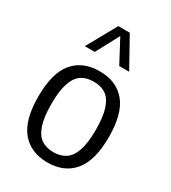

<svg xmlns="http://www.w3.org/2000/svg" viewBox="-197 -910 912 1022"><g transform="rotate(30 259.0 -399.0)"><path d="M42 -270.5Q42 -415 98.5 -482.8Q155 -550.5 259 -550.5Q362.5 -550.5 419 -482.5Q475.5 -414.5 475.5 -271Q475.5 -127.5 418.8 -59Q362 9.5 259 9.5Q156 9.5 99 -58.8Q42 -127 42 -270.5ZM396 -269.5Q396 -351 379.8 -399Q363.5 -447 333.5 -467Q303.5 -487 259 -487Q214.5 -487 184.5 -467Q154.5 -447 138.2 -399.8Q122 -352.5 122 -272.5Q122 -191 138.2 -142.8Q154.5 -94.5 184.5 -74.2Q214.5 -54 259 -54Q303 -54 333.2 -74.2Q363.5 -94.5 379.8 -142Q396 -189.5 396 -269.5ZM395 -626.5H334L259 -767.5L183.5 -626.5H122.5L223.5 -808H294Z"/></g></svg>

Font: Encode Sans Semi Condensed
Style: Regular
Weight: 400
Width: 4
Designer: Multiple Designers
Foundry: Impallari Type
Version: Version 2.000